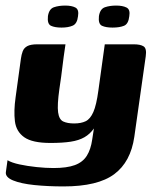

<svg xmlns="http://www.w3.org/2000/svg" viewBox="-20 -558 559 689"><path d="M208 111Q151 111 103 106Q55 101 27 89.5Q-1 78 1 60L7 17Q22 26 50 32Q78 38 111 41.5Q144 45 172 45Q220 45 248.5 34.5Q277 24 291.5 1Q306 -22 311 -58L317 -97Q303 -77 283 -65.5Q263 -54 233.5 -49.5Q204 -45 161 -45Q96 -45 67 -65.5Q38 -86 33.5 -123Q29 -160 36 -209L55 -347Q57 -362 61.5 -374Q66 -386 78 -392.5Q90 -399 114 -399H215Q211 -373 208.5 -354Q206 -335 204 -318.5Q202 -302 199.5 -283Q197 -264 193 -238Q185 -181 188.5 -155Q192 -129 207 -122Q222 -115 246 -115Q271 -115 287.5 -123Q304 -131 315 -156Q326 -181 333 -233L356 -399H460Q484 -399 495.5 -391.5Q507 -384 503 -356L462 -67Q449 23 390 67Q331 111 208 111ZM384 -459Q360 -459 346 -465.5Q332 -472 335 -500Q339 -526 356.5 -532Q374 -538 397 -538Q420 -538 434 -531Q448 -524 444 -500Q441 -472 425 -465.5Q409 -459 384 -459ZM201 -459Q177 -459 163 -465.5Q149 -472 152 -500Q156 -526 173.5 -532Q191 -538 214 -538Q237 -538 250.5 -531Q264 -524 260 -500Q257 -473 241 -466Q225 -459 201 -459Z"/></svg>

Font: Genos
Style: Bold Italic
Weight: 700
Italic angle: -8°
Version: Version 1.010